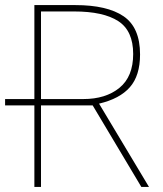

<svg xmlns="http://www.w3.org/2000/svg" viewBox="-20 -734 640 754"><path d="M565 0H535L344 -320H141V0H115V-320H0V-345H115V-714H276Q401 -714 465.5 -670Q530 -626 530 -520Q530 -437 490 -391.5Q450 -346 369 -327ZM503 -522Q503 -613 444.5 -651Q386 -689 271 -689H141V-345H307Q395 -345 449 -389Q503 -433 503 -522Z"/></svg>

Font: Noto Sans Mono UI Thin
Style: Regular
Weight: 250
Monospace: yes
Designer: Monotype Design team
Foundry: Monotype Imaging Inc.
Version: Version 1.000